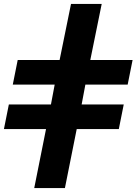

<svg xmlns="http://www.w3.org/2000/svg" viewBox="-25 -762 694 976"><path d="M149 194 209 -106H-5L20 -231H234L253 -332H40L65 -457H278L336 -742H492L434 -457H649L624 -332H409L390 -231H604L579 -106H365L305 194Z"/></svg>

Font: Montserrat Thin
Style: Bold Italic
Weight: 700
Italic angle: -11.3°
Version: Version 9.000